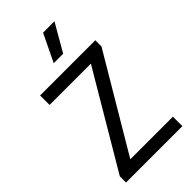

<svg xmlns="http://www.w3.org/2000/svg" viewBox="-247 -868 934 934"><g transform="rotate(-45 220.0 -400.5)"><path d="M25.9 0V-42.4L322.7 -544.4L326.9 -529.8H29.9V-595H409.7V-552.6L112.1 -50.6L107.9 -65.2H413.7V0ZM187.8 -659.1 256.1 -800.8H334.4L252.8 -659.1Z"/></g></svg>

Font: Encode Sans SC Condensed Thin
Style: Regular
Weight: 100
Width: 3
Designer: Multiple Designers
Foundry: Impallari Type
Version: Version 3.002